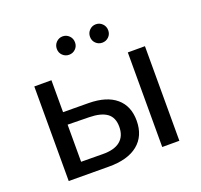

<svg xmlns="http://www.w3.org/2000/svg" viewBox="-126 -869 1059 1011"><g transform="rotate(-20 403.5 -363.0)"><path d="M485 -304C449.7 -334 398.7 -349.3 332 -350L189 -351V-530H93V0L316 1C387.3 1.7 442.2 -13.5 480.5 -44.5C518.8 -75.5 538 -119.7 538 -177C538 -231.7 520.3 -274 485 -304ZM617 -530V0H713V-530ZM407.5 -98C385.2 -80 352.3 -71.3 309 -72L189 -73V-281L309 -279C353 -278.3 386 -270 408 -254C430 -238 441 -212.7 441 -178C441 -142.7 429.8 -116 407.5 -98ZM287 -638.5C297 -628.8 309 -624 323 -624C337 -624 349 -628.8 359 -638.5C369 -648.2 374 -660.3 374 -675C374 -689.7 369 -702 359 -712C349 -722 337 -727 323 -727C309 -727 297 -722 287 -712C277 -702 272 -689.7 272 -675C272 -660.3 277 -648.2 287 -638.5ZM473 -638.5C483 -628.8 495 -624 509 -624C523 -624 535 -628.8 545 -638.5C555 -648.2 560 -660.3 560 -675C560 -689.7 555 -702 545 -712C535 -722 523 -727 509 -727C495 -727 483 -722 473 -712C463 -702 458 -689.7 458 -675C458 -660.3 463 -648.2 473 -638.5Z"/></g></svg>

Font: Rookery
Style: Regular
Weight: 400
Designer: Ryan Kimball / Julieta Ulanovsky
Foundry: Motorola Mobility LLC.
Version: Version 1.0